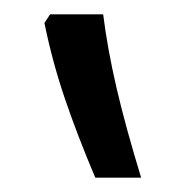

<svg xmlns="http://www.w3.org/2000/svg" viewBox="-20 -834 251 268"><path d="M50 -814H124Q130 -766 142.5 -712Q155 -658 177 -586H113Q88 -645 70.5 -696.5Q53 -748 42 -802Z"/></svg>

Font: Go Noto Kurrent-Regular
Style: Regular
Weight: 400
Designer: Monotype Design Team
Foundry: Monotype Imaging Inc.
Version: Version 2.012; ttfautohint (v1.8.4.7-5d5b)